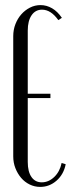

<svg xmlns="http://www.w3.org/2000/svg" viewBox="-20 -727 280 754"><path d="M32 -585Q32 -610 40.5 -632Q49 -654 63.5 -670.5Q78 -687 97.5 -697Q117 -707 139 -707Q163 -707 184.5 -694.5Q206 -682 223 -657L209 -648Q180 -689 145 -689Q119 -689 104 -667Q89 -645 89 -607V-359H178V-342H89V-91Q89 -53 103.5 -32Q118 -11 144 -11Q171 -11 193 -32Q215 -53 222 -87L238 -82Q230 -42 202 -17.5Q174 7 138 7Q116 7 96.5 -2.5Q77 -12 63 -28.5Q49 -45 40.5 -66.5Q32 -88 32 -113Z"/></svg>

Font: Moniqa Cond Heading
Style: Regular
Weight: 400
Width: 3
Designer: Rajesh Rajput
Foundry: Rajesh Rajput
Version: Version 1.000